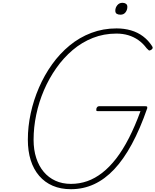

<svg xmlns="http://www.w3.org/2000/svg" viewBox="-20 -1333 1111 1372"><path d="M487 19Q414 19 357 -5.5Q300 -30 260 -76.5Q220 -123 199.5 -188Q179 -253 179 -335Q179 -429 199.5 -523.5Q220 -618 258.5 -707Q297 -796 352 -873Q407 -950 477.5 -1008Q548 -1066 632.5 -1098Q717 -1130 813 -1130Q868 -1130 916 -1116Q964 -1102 1002 -1073.5Q1040 -1045 1067 -1003Q1073 -994 1070 -987Q1067 -980 1057 -975Q1048 -970 1042.5 -974Q1037 -978 1028 -988Q1001 -1024 968 -1047Q935 -1070 896 -1081.5Q857 -1093 812 -1093Q722 -1093 643.5 -1062Q565 -1031 499.5 -975.5Q434 -920 382 -846Q330 -772 294 -688Q258 -604 239 -513.5Q220 -423 220 -334Q220 -262 239 -204Q258 -146 292.5 -105Q327 -64 376 -41.5Q425 -19 487 -19Q548 -19 603.5 -38.5Q659 -58 711 -98.5Q763 -139 810.5 -200.5Q858 -262 901.5 -347Q945 -432 984 -539H678Q668 -539 668 -545.5Q668 -552 669 -558Q672 -566 676.5 -570Q681 -574 689 -574H1018Q1029 -574 1031 -571Q1033 -568 1032 -559Q981 -412 922 -303Q863 -194 796 -123Q729 -52 652 -16.5Q575 19 487 19ZM841 -1228Q824 -1228 814 -1234.5Q804 -1241 804 -1257Q804 -1278 818 -1295.5Q832 -1313 855 -1313Q870 -1313 880 -1306Q890 -1299 890 -1284Q890 -1262 877 -1245Q864 -1228 841 -1228Z"/></svg>

Font: Playwrite CU Thin
Style: Regular
Weight: 250
Designer: Veronika Burian, José Scaglione
Foundry: TypeTogether
Version: Version 1.002